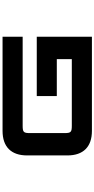

<svg xmlns="http://www.w3.org/2000/svg" viewBox="362 -1102 740 1504"><g transform="rotate(-90 732.0 -350.0)"><path d="M1196 -700H458.5C334 -700 266.5 -632.5 266.5 -508V-192C266.5 -67.5 334 0 458.5 0H1196V-432H731.5V-275H1021V-157.5H498.5C449 -157.5 441.5 -165 441.5 -214.5V-485.5C441.5 -535 449 -542.5 498.5 -542.5H1196Z"/></g></svg>

Font: Melete Bold
Style: Regular
Weight: 700
Width: 6
Designer: Sora Sagano
Foundry: DOT COLON
Version: Version 0.200;FEAKit 1.0